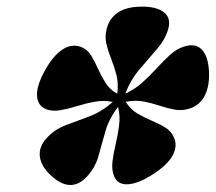

<svg xmlns="http://www.w3.org/2000/svg" viewBox="-20 -798 635 565"><path d="M236.5 -279Q188 -226 128 -283.5Q100.5 -309.5 97.2 -338Q94 -366.5 117.5 -392Q141 -417.5 174 -429.8Q207 -442 243 -455.5Q279 -469 312 -498Q286 -503.5 259.5 -498.8Q233 -494 207.5 -486Q182 -478 158.5 -473.8Q135 -469.5 116 -476.5Q91 -486.5 89 -516Q87 -545.5 112.5 -591Q136 -634 163.8 -652.2Q191.5 -670.5 219.5 -659.5Q237 -652.5 247.8 -635.2Q258.5 -618 268 -596.5Q277.5 -575 290.2 -554.8Q303 -534.5 325 -522Q329 -552 322.8 -576.8Q316.5 -601.5 307.5 -624Q298.5 -646.5 293.2 -668.2Q288 -690 294 -713.5Q302 -744.5 327.5 -761.5Q353 -778.5 398.5 -778.5Q441 -778.5 462.2 -762Q483.5 -745.5 475.5 -714.5Q467.5 -683.5 442.5 -654.5Q417.5 -625.5 390.5 -593.8Q363.5 -562 349 -522.5Q377 -535.5 399.5 -555.8Q422 -576 441.5 -597.5Q461 -619 480 -636.2Q499 -653.5 520 -660.5Q554 -672 573.2 -652.8Q592.5 -633.5 595 -588Q597 -545.5 582.8 -517Q568.5 -488.5 538 -478.5Q515.5 -471.5 493.8 -475.5Q472 -479.5 449.8 -487Q427.5 -494.5 403 -499.2Q378.5 -504 350 -498.5Q363.5 -476.5 384 -464.2Q404.5 -452 426.2 -443Q448 -434 466 -423Q484 -412 492 -393Q503 -368.5 488 -340.5Q473 -312.5 429 -284.5Q388 -258 357.5 -255.8Q327 -253.5 316 -279Q308 -298.5 311 -322.8Q314 -347 320.5 -374.2Q327 -401.5 330.5 -429.5Q334 -457.5 327.5 -483.5Q300.5 -448.5 290 -411Q279.5 -373.5 269.8 -339Q260 -304.5 236.5 -279Z"/></svg>

Font: Fraunces 144pt S100 Black
Style: Italic
Weight: 900
Italic angle: -16°
Version: Version 1.000; ttfautohint (v1.8.3)